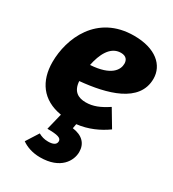

<svg xmlns="http://www.w3.org/2000/svg" viewBox="-196 -658 930 1033"><g transform="rotate(30 268.5 -141.0)"><path d="M535 -402C535 -486 464 -551 330 -551C99 -551 19 -354 19 -209C19 -92 77 -6 200 14L175 116C238 116 263 123 262 145C261 166 241 174 212 174C188 174 170 168 152 158L103 235C128 253 167 269 217 269C344 269 386 193 386 139C386 87 354 53 292 45L297 17C367 9 428 -19 478 -55L416 -159C366 -126 327 -110 282 -110C235 -110 199 -130 195 -192C356 -207 535 -253 535 -402ZM202 -296C216 -366 248 -436 314 -436C348 -436 359 -416 359 -394C359 -357 330 -304 202 -296Z"/></g></svg>

Font: Fira Sans ExtraBold
Style: Italic
Weight: 800
Italic angle: -8°
Designer: bBox Type GmbH & Carrois Corporate GbR & Edenspiekermann AG
Foundry: bBox Type GmbH & Carrois Corporate GbR & Edenspiekermann AG
Version: Version 4.301;PS 004.301;hotconv 1.0.88;makeotf.lib2.5.64775